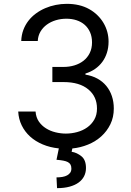

<svg xmlns="http://www.w3.org/2000/svg" viewBox="-20 -757 676 990"><path d="M163.4 -181.8Q165.5 -152 180.2 -130.5Q195 -109 217.2 -95.2Q239.3 -81.3 266.2 -74.8Q293 -68.2 319.6 -68.2Q349.1 -68.2 377.8 -76Q406.6 -83.8 429.3 -99.8Q452.1 -115.8 466.1 -140.1Q480.1 -164.4 480.1 -197.4Q480.1 -258.9 435.7 -295.8Q390.3 -333.8 308.2 -333.8H250V-411.9H308.2Q337.4 -411.9 363.8 -419.9Q390.3 -427.9 410.5 -443.7Q430.8 -459.5 442.6 -483.3Q454.5 -507.1 454.5 -538.4Q454.5 -567.8 444.4 -590.7Q434.3 -613.6 416.7 -629.1Q399.1 -644.5 375 -652.5Q350.9 -660.5 322.4 -660.5Q294 -660.5 267.9 -652.7Q241.8 -644.9 221.6 -630.1Q201.3 -615.4 188.7 -594.1Q176.1 -572.8 174.7 -545.5H89.5Q90.6 -576.3 100.3 -602.5Q110.1 -628.6 126.6 -649.9Q143.1 -671.2 165.3 -687.5Q187.5 -703.8 213.2 -714.8Q239 -725.9 267.2 -731.5Q295.5 -737.2 323.9 -737.2Q391.3 -737.2 439.6 -710.2Q463.8 -696.7 482.4 -678.4Q501.1 -660.2 513.8 -638.5Q526.6 -616.8 533.2 -592.5Q539.8 -568.2 539.8 -542.6Q539.8 -511.7 531.4 -485.3Q523.1 -458.8 507.6 -437.9Q492.2 -416.9 470.2 -401.6Q448.2 -386.4 420.5 -377.8V-372.2Q455.3 -366.5 482.4 -351.6Q509.6 -336.6 528.2 -313.9Q546.9 -291.2 556.8 -261.7Q566.8 -232.2 566.8 -197.4Q566.8 -152.7 549.2 -116.5Q531.6 -80.3 502.1 -53.8Q472.7 -27.3 433.9 -11.5Q395.2 4.3 353 8.5L349.4 25.6Q363.3 27.7 376.1 33.7Q388.8 39.8 400.2 49Q423.3 67.8 423.3 109.4Q423.3 132.5 413.7 151.5Q404.1 170.5 385.5 184.1Q366.8 197.8 339 205.4Q311.1 213.1 274.1 213.1L271.3 157.7Q288 157.7 302 155.2Q316.1 152.7 326.2 147.2Q336.3 141.7 342.2 133.2Q348 124.6 348 112.2Q348 99.8 343.6 91.8Q339.1 83.8 329.9 78.8Q320.7 73.9 306.1 71.2Q291.5 68.5 271.3 66.8L283.4 8.2Q237.9 3.6 200.3 -12.3Q162.6 -28.1 135.3 -52.9Q108 -77.8 92 -110.4Q76 -143.1 73.9 -181.8Z"/></svg>

Font: Inter P
Style: Regular
Weight: 400
Designer: Rasmus Andersson
Foundry: rsms
Version: Version 3.018;git-588b23468